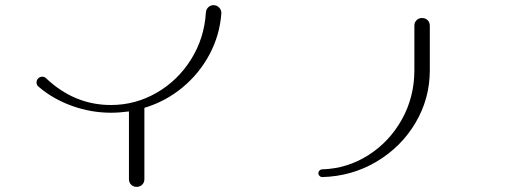

<svg xmlns="http://www.w3.org/2000/svg" viewBox="-20 -733 2040 746"><path d="M130 -396Q122 -402 122 -413Q122 -422 128.5 -428.5Q135 -435 144 -435Q153 -435 159 -429Q269 -325 411 -325Q506 -325 588.5 -372.5Q671 -420 722.5 -502.5Q774 -585 780 -685Q781 -697 789.5 -705Q798 -713 810 -713Q822 -713 831 -704Q840 -695 840 -683V-681Q834 -597 794.5 -522.5Q755 -448 689.5 -393.5Q624 -339 541 -314V-37Q541 -24 532.5 -15.5Q524 -7 511 -7Q498 -7 489.5 -15.5Q481 -24 481 -37V-300Q443 -295 411 -295Q334 -295 260 -321.5Q186 -348 130 -396Z M1217 -60Q1217 -66 1221.5 -70.5Q1226 -75 1232 -75Q1329 -78 1411 -130Q1493 -182 1541.5 -269Q1590 -356 1590 -460V-633Q1590 -646 1598.5 -654.5Q1607 -663 1620 -663Q1633 -663 1641.5 -654.5Q1650 -646 1650 -633V-460Q1650 -350 1594.5 -256Q1539 -162 1443 -105Q1347 -48 1232 -45Q1226 -45 1221.5 -49.5Q1217 -54 1217 -60Z"/></svg>

Font: GL-CurulMinamoto Light
Style: Regular
Weight: 300
Designer: Eunice (kana); Ryoko NISHIZUKA 西塚涼子 (ideographs); Frank Grießhammer (Latin, Greek & Cyrillic); Wenlong ZHANG
Foundry: Gutenberg Labo; Adobe
Version: Version 1.002